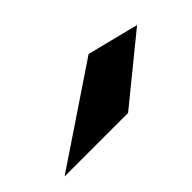

<svg xmlns="http://www.w3.org/2000/svg" viewBox="-228 -826 353 353"><g transform="rotate(-45 -51.5 -650.0)"><path d="M-197.3 -585.9 -6.8 -713.9 93.8 -688.5 -32.2 -585.9Z"/></g></svg>

Font: Shorif Bongobondhu ANSI V2
Style: Regular
Weight: 400
Designer: Shorif Uddin Shishir, Shorif art & Design, e-mail : shorifart@gmail.com, facebook : Shorif2001
Foundry: Lipighor Font Foundry
Version: Designed By Shorif Uddin Shishir | Build By Niladri Shekhar 